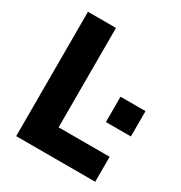

<svg xmlns="http://www.w3.org/2000/svg" viewBox="-165 -815 878 932"><g transform="rotate(30 274.0 -348.5)"><path d="M59 -697H216V-140H502V0H59ZM402 -419H542V-277H402Z"/></g></svg>

Font: HK Grotesk Black
Style: Regular
Weight: 900
Designer: Alfredo Marco Pradil
Foundry: Hanken Design Co.
Version: Version 3.001